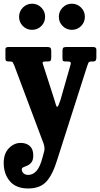

<svg xmlns="http://www.w3.org/2000/svg" viewBox="-34 -780 552 1062"><path d="M-13.5 121Q-13.5 69.5 15 40Q43.5 10.5 80 10.5Q112 10.5 131 27.8Q150 45 150 79.5Q150 105 140.2 117.5Q130.5 130 118 135.5Q105.5 141 96 144.8Q86.5 148.5 86.5 156Q86.5 170 96.5 178.8Q106.5 187.5 122 187.5Q147.5 187.5 167.5 165.8Q187.5 144 201.5 90L208.5 63.5Q214 47 211.2 30.8Q208.5 14.5 201.5 -0.5L44.5 -419Q38 -432 36 -436Q34 -440 19 -440H16Q4.5 -440 0.2 -443.2Q-4 -446.5 -4 -457V-507.5Q-4 -520 12 -520H228.5Q240.5 -520 245 -515.2Q249.5 -510.5 249.5 -497.5V-465Q249.5 -450 246.2 -445Q243 -440 230.5 -440H218.5Q206.5 -440 203.2 -436.8Q200 -433.5 203.5 -425L265 -234Q271.5 -213.5 274.8 -201.5Q278 -189.5 282 -189.5Q286.5 -189.5 289.8 -198.5Q293 -207.5 300 -225.5L356.5 -423Q359 -432.5 355.8 -436.2Q352.5 -440 338.5 -440H328Q317 -440 314.2 -444Q311.5 -448 311.5 -458V-497.5Q311.5 -510.5 315.5 -515.2Q319.5 -520 332 -520H481Q499 -520 499 -505.5V-462.5Q499 -451.5 495.5 -445.8Q492 -440 481 -440H475Q458 -440 455.2 -433Q452.5 -426 448 -414L283 102Q258 185 223 223.8Q188 262.5 122 262.5Q55 262.5 20.8 222.5Q-13.5 182.5 -13.5 121ZM363.5 -615Q333.5 -615 312.5 -636Q291.5 -657 291.5 -687Q291.5 -717 312.5 -738.2Q333.5 -759.5 363.5 -759.5Q393.5 -759.5 414.5 -738.2Q435.5 -717 435.5 -687Q435.5 -657 414.5 -636Q393.5 -615 363.5 -615ZM143.5 -615Q113.5 -615 92.5 -636Q71.5 -657 71.5 -687Q71.5 -717 92.5 -738.2Q113.5 -759.5 143.5 -759.5Q173.5 -759.5 194.5 -738.2Q215.5 -717 215.5 -687Q215.5 -657 194.5 -636Q173.5 -615 143.5 -615Z"/></svg>

Font: Besley* Condensed
Style: Bold
Weight: 700
Width: 3
Designer: Owen Earl
Foundry: indestructible type*
Version: Version 3.000; ttfautohint (v1.8.3)